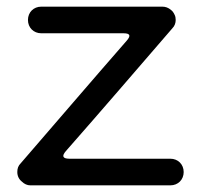

<svg xmlns="http://www.w3.org/2000/svg" viewBox="-20 -556 604 577"><path d="M64 -496C64 -473 81 -456 104 -456H351C371 -456 374 -449 361 -434C257 -315 145 -184 42 -65C35 -58 32 -50 32 -39C32 -27 37 -17 46 -10C53 -3 62 1 71 1H492C515 1 532 -16 532 -39C532 -62 515 -79 492 -79H189C168 -79 165 -87 178 -102C281 -219 397 -354 498 -471C505 -478 508 -487 508 -496C508 -502 507 -507 505 -511C502 -518 498 -523 494 -526C486 -533 477 -536 468 -536H104C81 -536 64 -519 64 -496Z"/></svg>

Font: Fabada
Style: Regular
Weight: 400
Designer: deFharo
Foundry: deFharo.com
Version: Version 4.000 2011 initial release